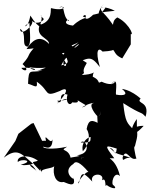

<svg xmlns="http://www.w3.org/2000/svg" viewBox="-32 -905 793 1013"><path d="M133 -252 120 -242 65 -199 49 -161 -12 -73C57 -125 79 -98 142 -41C104 -32 152 -20 162 1C129 -59 123 -25 77 -36C154 -55 83 -71 62 -50C54 -84 120 -93 168 -57C140 -45 123 -63 180 -4C174 -35 185 6 193 12C164 -18 248 -13 254 -29C244 17 263 64 304 55C312 56 375 95 355 31C371 58 288 2 355 -40C366 -58 389 -52 435 3C419 -4 367 71 384 61C398 13 397 -11 455 53C439 6 523 5 506 46C533 26 518 97 531 70C538 82 595 102 569 74C549 70 569 -7 601 24C576 -83 514 -69 571 -70C514 -144 525 -139 584 -121C576 -65 576 -121 547 -125C588 -85 584 -98 662 -71C625 -81 615 -43 615 -75C635 -130 652 -52 688 -69C682 -77 669 -163 678 -126C701 -213 689 -177 690 -277C649 -223 650 -157 726 -241C688 -242 670 -227 671 -222C639 -257 629 -259 618 -361C726 -292 707 -321 736 -289C761 -374 682 -356 710 -385C725 -369 674 -427 611 -436C663 -394 590 -403 580 -406C576 -421 597 -515 551 -455C585 -508 588 -434 504 -474C470 -458 517 -486 424 -512C480 -440 445 -490 463 -523C435 -504 364 -514 387 -500C438 -536 385 -505 426 -573C363 -610 388 -629 383 -584C403 -617 381 -608 292 -606C357 -535 268 -546 319 -607C265 -635 322 -621 325 -629C300 -591 359 -576 291 -560C310 -602 348 -626 345 -637C385 -685 400 -677 363 -653C337 -671 339 -659 382 -682C349 -653 323 -654 299 -611C334 -572 352 -651 351 -568C440 -597 443 -618 495 -551C468 -644 489 -656 509 -633C602 -638 561 -653 529 -654C591 -646 553 -624 613 -597L658 -671V-725C679 -716 638 -801 566 -821C612 -804 570 -827 564 -774C507 -859 482 -842 516 -885C480 -844 477 -796 526 -866C462 -869 527 -874 574 -848C469 -837 527 -842 459 -827C451 -819 429 -798 418 -809C426 -828 415 -830 405 -818C442 -803 411 -825 353 -770C281 -778 338 -814 331 -794C293 -822 314 -891 280 -864C316 -882 317 -842 238 -862C231 -862 252 -795 179 -774C204 -832 163 -837 199 -805C198 -796 165 -771 136 -795C153 -776 74 -706 74 -753C114 -728 76 -660 115 -659C128 -674 130 -688 123 -784C78 -763 116 -747 128 -823C179 -740 205 -760 180 -780C149 -709 226 -708 227 -673C175 -728 134 -687 108 -646C182 -651 180 -663 165 -671C97 -600 140 -627 87 -567C131 -527 90 -527 81 -547C177 -553 162 -517 122 -550C176 -543 250 -542 271 -581C163 -513 117 -534 193 -533C128 -517 119 -552 116 -463C150 -454 168 -432 162 -474C235 -423 197 -389 284 -425C333 -453 325 -413 268 -358C319 -401 356 -376 269 -373C311 -341 262 -425 324 -406C312 -364 336 -342 349 -365C418 -356 332 -403 424 -348C367 -320 433 -363 465 -362C426 -358 475 -294 490 -285C497 -293 509 -378 495 -294C474 -377 482 -285 483 -257C458 -269 435 -280 425 -224C448 -190 436 -139 405 -107C391 -167 455 -193 446 -177C445 -158 448 -152 394 -153C416 -180 462 -95 374 -86C432 -75 399 -56 396 -101C402 -42 396 -60 398 -89C400 -76 311 -77 342 -65C333 -129 275 -102 322 -131C240 -113 194 -123 196 -130C195 -137 245 -99 245 -170C236 -134 197 -215 211 -161C226 -164 133 -163 195 -152L145 -256Z"/></svg>

Font: Hussar Lance
Style: Regular
Weight: 700
Foundry: Cannot Into Space Fonts, PlusOne Fonts
Version: Version 2.27